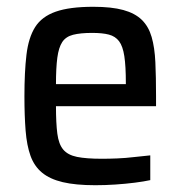

<svg xmlns="http://www.w3.org/2000/svg" viewBox="-20 -538 533 566"><path d="M261 8Q203 8 165 -1Q127 -10 104 -29Q81 -48 70 -78.5Q59 -109 55.5 -153Q52 -197 52 -254Q52 -326 58 -376.5Q64 -427 83.5 -458Q103 -489 144 -503.5Q185 -518 255 -518Q309 -518 343.5 -508.5Q378 -499 398 -479.5Q418 -460 427 -429Q436 -398 438 -354.5Q440 -311 440 -255V-225H145Q145 -175 149 -144Q153 -113 166.5 -97Q180 -81 207 -75.5Q234 -70 281 -70Q302 -70 326 -71Q350 -72 375.5 -75Q401 -78 423 -80V-7Q405 -3 377.5 0.5Q350 4 320 6Q290 8 261 8ZM351 -271V-293Q351 -343 346.5 -372.5Q342 -402 331 -416.5Q320 -431 301 -436Q282 -441 252 -441Q217 -441 195.5 -435.5Q174 -430 163.5 -414Q153 -398 149 -368Q145 -338 145 -290H370Z"/></svg>

Font: Saira SemiCondensed Medium
Style: Regular
Weight: 500
Width: 4
Designer: Hector Gatti with collaboration of the Omnibus-Type team
Foundry: Omnibus-Type
Version: Version 1.101